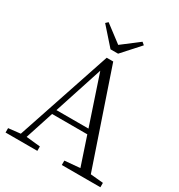

<svg xmlns="http://www.w3.org/2000/svg" viewBox="-214 -1079 1139 1221"><g transform="rotate(30 356.0 -468.0)"><path d="M377.9 -792H322.3L209 -919.9L225.6 -935.5L350.6 -840.8L474.6 -935.5L493.2 -919.9ZM217.8 -285.2H453.1L334 -641.6ZM611.3 -41 705.1 -32.2V0H421.9V-32.2L534.2 -42L464.8 -250H206.1L138.7 -43L242.2 -32.2V0H8.8V-32.2L96.7 -42L328.1 -733.4H376Z"/></g></svg>

Font: GenYoMin TW TTF Light
Style: Regular
Weight: 300
Version: Version 1.300